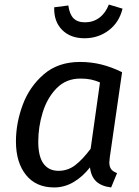

<svg xmlns="http://www.w3.org/2000/svg" viewBox="-20 -811 609 843"><path d="M516 -494 462 -120Q460 -104 460 -98Q460 -80 467.5 -69Q475 -58 494 -51L468 12Q426 7 403 -14Q380 -35 375 -76Q343 -35 303 -11.5Q263 12 218 12Q138 12 94 -43Q50 -98 50 -190Q50 -270 79.5 -350Q109 -430 172 -484.5Q235 -539 331 -539Q380 -539 424.5 -528Q469 -517 516 -494ZM148 -189Q148 -124 171 -92.5Q194 -61 237 -61Q278 -61 310.5 -86Q343 -111 378 -158L419 -449Q398 -458 378.5 -462Q359 -466 333 -466Q270 -466 228.5 -423.5Q187 -381 167.5 -317.5Q148 -254 148 -189ZM218 -779 280 -787Q285 -749 302.5 -731Q320 -713 353 -713Q389 -713 416 -733Q443 -753 458 -791L518 -773Q503 -712 457 -677.5Q411 -643 351 -643Q289 -643 252.5 -680Q216 -717 218 -779Z"/></svg>

Font: Fira Sans
Style: Italic
Weight: 400
Italic angle: -8°
Designer: bBox Type GmbH & Carrois Corporate GbR & Edenspiekermann AG
Foundry: bBox Type GmbH & Carrois Corporate GbR & Edenspiekermann AG
Version: Version 4.301